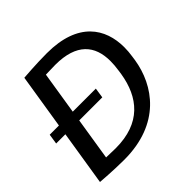

<svg xmlns="http://www.w3.org/2000/svg" viewBox="-169 -816 981 981"><g transform="rotate(-45 321.0 -325.5)"><path d="M5.8 -297.5H72.5L25 0C25 0 115.8 7.5 193.3 7.5C454.2 7.5 566.7 -156.7 591.7 -313.3L595 -336.7C598.3 -357.5 600 -378.3 600 -399.2C600 -534.2 524.2 -657.5 298.3 -657.5C220.8 -657.5 128.3 -650 128.3 -650L80.8 -352.5H14.2ZM135.8 -66.7 172.5 -297.5H339.2L347.5 -352.5H180.8L217.5 -583.3C240 -584.2 266.7 -585 286.7 -585C440.8 -585 500 -510.8 500 -399.2C500 -379.2 498.3 -358.3 495 -336.7L491.7 -313.3C468.3 -168.3 385.8 -65 204.2 -65C184.2 -65 158.3 -65.8 135.8 -66.7Z"/></g></svg>

Font: Boon Medium
Style: Italic
Weight: 500
Italic angle: -9°
Designer: Sungsit Sawaiwan
Foundry: FontUni
Version: Version 3.0